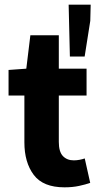

<svg xmlns="http://www.w3.org/2000/svg" viewBox="-20 -790 423 822"><path d="M256.1 12Q164.4 12 124.4 -41.4Q84.4 -94.8 84.4 -180.6V-381H16.6V-490.5L92.6 -496L110 -639H231.8V-496H350.6V-381H231.8V-182.2Q231.8 -140.4 249.3 -121.9Q266.9 -103.5 295.7 -103.5Q308.2 -103.5 320.8 -105.9Q333.4 -108.3 342.8 -111.7L366.2 -7.1Q346.7 -0.1 318.7 5.9Q290.7 12 256.1 12ZM279.2 -548 273.9 -770.1H368.2L366.5 -700.7L342.4 -548Z"/></svg>

Font: Source Sans Variable
Style: Regular
Weight: 200
Designer: Paul D. Hunt
Foundry: Adobe Systems Incorporated
Version: Version 3.006;hotconv 1.0.111;makeotfexe 2.5.65597